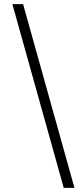

<svg xmlns="http://www.w3.org/2000/svg" viewBox="-20 -760 396 931"><path d="M341 151 92 -740H40L289 151Z"/></svg>

Font: IBM Plex Thai Looped Light
Style: Regular
Weight: 300
Designer: Mike Abbink, Paul van der Laan, Pieter van Rosmalen, Ben Mitchell, Mark Frömberg
Foundry: Bold Monday
Version: Version 1.0